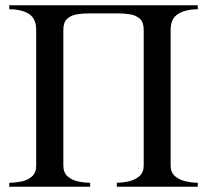

<svg xmlns="http://www.w3.org/2000/svg" viewBox="-20 -708 785 728"><path d="M730 0H422.9V-15.1Q444.8 -15.1 468.5 -20.5Q492.2 -25.9 508.5 -40Q524.9 -54.2 524.9 -80.1V-595.2Q524.9 -623.5 510.5 -636.7Q496.1 -649.9 473.9 -653.6Q451.7 -657.2 428.2 -657.2H316.9Q293.5 -657.2 271.2 -653.6Q249 -649.9 234.6 -636.7Q220.2 -623.5 220.2 -595.2V-80.1Q220.2 -53.2 236.6 -39.1Q252.9 -24.9 276.4 -20Q299.8 -15.1 321.8 -15.1V0H15.1V-15.1Q37.1 -15.1 60.8 -19.8Q84.5 -24.4 100.8 -38.6Q117.2 -52.7 117.2 -80.1V-595.2Q117.2 -637.7 89.4 -655.3Q61.5 -672.9 15.1 -672.9V-688H730V-672.9Q684.1 -672.9 655.5 -655.3Q627 -637.7 627 -595.2V-80.1Q627 -54.2 643.6 -40Q660.2 -25.9 684.1 -20.5Q708 -15.1 730 -15.1Z"/></svg>

Font: Charis
Style: Italic
Weight: 400
Italic angle: -11°
Designer: Walt Agee, Miriam Martin, Annie Olsen, Victor Gaultney, Lorna Priest, Alan Ward, Bob Hallissy, Martin Hosken, Sharon Cor
Foundry: SIL Global
Version: Version 7.000